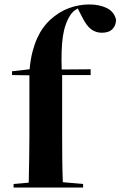

<svg xmlns="http://www.w3.org/2000/svg" viewBox="-20 -850 541 862"><path d="M34 -530 113 -539Q117 -584 126 -618Q135 -652 147 -678.5Q159 -705 173.5 -725Q188 -745 204 -760Q246 -798 290.5 -814Q335 -830 381 -830Q426 -830 459 -814Q492 -798 501 -762Q501 -736 485 -719.5Q469 -703 437 -703Q411 -703 390 -718Q369 -733 349 -773L329 -812Q315 -804 308.5 -797.5Q302 -791 297 -784Q271 -745 262.5 -687.5Q254 -630 257 -538L387 -539V-513H259V-238Q259 -188 259.5 -138Q260 -88 262 -32L353 -24V-8H41V-24L109 -30Q110 -86 111 -136.5Q112 -187 112 -238V-512L34 -513Z"/></svg>

Font: XinYuGongZhangJiaSongA
Style: Regular
Weight: 900
Designer: XinYuGong
Foundry: Adobe Systems Incorporated
Version: Version 1.00